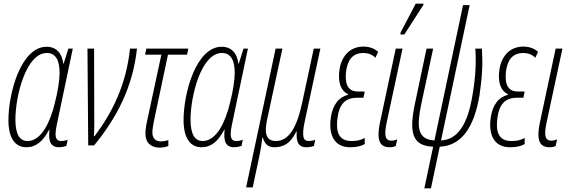

<svg xmlns="http://www.w3.org/2000/svg" viewBox="-20 -793 3108 1047"><path d="M124 10C177 10 215 -23 248 -86H250C244 -32 250 10 302 10C313 10 326 8 342 3L349 -31C331 -24 321 -24 313 -24C291 -24 283 -38 283 -63C283 -88 292 -123 300 -162L377 -528H353L327 -446H325C318 -503 287 -538 234 -538C95 -538 26 -287 26 -138C26 -42 61 10 124 10ZM130 -24C89 -24 64 -58 64 -141C64 -269 122 -504 235 -504C281 -504 305 -469 305 -396C305 -358 296 -296 278 -227C254 -130 207 -24 130 -24Z M461 0H493C618 -152 704 -318 727 -528H689C668 -329 591 -177 496 -51H492C495 -87 494 -141 494 -164L493 -528H457Z M850 12C869 12 885 8 898 4V-29C887 -26 874 -22 858 -22C829 -22 811 -38 811 -70C811 -90 815 -108 820 -136L896 -495H1000L1007 -528H778L771 -495H860L784 -142C776 -107 773 -83 773 -65C773 -14 804 12 850 12Z M1079 10C1132 10 1170 -23 1203 -86H1205C1199 -32 1205 10 1257 10C1268 10 1281 8 1297 3L1304 -31C1286 -24 1276 -24 1268 -24C1246 -24 1238 -38 1238 -63C1238 -88 1247 -123 1255 -162L1332 -528H1308L1282 -446H1280C1273 -503 1242 -538 1189 -538C1050 -538 981 -287 981 -138C981 -42 1016 10 1079 10ZM1085 -24C1044 -24 1019 -58 1019 -141C1019 -269 1077 -504 1190 -504C1236 -504 1260 -469 1260 -396C1260 -358 1251 -296 1233 -227C1209 -130 1162 -24 1085 -24Z M1322 229H1358L1395 55C1401 27 1406 -4 1411 -44H1413C1423 -6 1444 10 1477 10C1556 10 1583 -52 1596 -76H1598C1595 -25 1603 10 1651 10C1669 10 1683 6 1692 3L1699 -31C1688 -26 1674 -24 1664 -24C1633 -24 1625 -49 1641 -127L1727 -528H1691L1628 -234C1599 -98 1556 -24 1484 -24C1426 -24 1422 -75 1437 -143L1520 -528H1483Z M1889 10C1922 10 1949 5 1969 -8V-41C1949 -29 1928 -24 1896 -24C1828 -24 1809 -73 1821 -154C1831 -225 1863 -260 1928 -260H1962L1969 -294H1932C1872 -294 1859 -342 1868 -409C1876 -463 1901 -504 1961 -504C1989 -504 2012 -494 2027 -478L2042 -510C2023 -528 1995 -539 1962 -539C1895 -539 1843 -495 1831 -411C1821 -338 1842 -296 1878 -279V-276C1830 -265 1794 -224 1784 -151C1771 -62 1800 10 1889 10Z M2163 -605H2185L2288 -765L2290 -773H2247L2165 -617ZM2104 10C2119 10 2131 7 2138 3L2146 -33C2137 -29 2125 -26 2115 -26C2091 -26 2081 -39 2081 -69C2081 -82 2083 -100 2088 -122L2175 -528H2138L2050 -115C2046 -94 2044 -75 2044 -60C2044 -8 2067 10 2104 10Z M2294 234H2330L2378 7C2496 2 2566 -98 2595 -275C2610 -375 2613 -448 2608 -528H2572C2577 -453 2574 -377 2557 -277C2532 -122 2480 -32 2385 -27L2541 -765H2505L2349 -27C2255 -33 2251 -101 2278 -229L2342 -528H2306L2243 -229C2209 -70 2228 3 2342 7Z M2761 10C2794 10 2821 5 2841 -8V-41C2821 -29 2800 -24 2768 -24C2700 -24 2681 -73 2693 -154C2703 -225 2735 -260 2800 -260H2834L2841 -294H2804C2744 -294 2731 -342 2740 -409C2748 -463 2773 -504 2833 -504C2861 -504 2884 -494 2899 -478L2914 -510C2895 -528 2867 -539 2834 -539C2767 -539 2715 -495 2703 -411C2693 -338 2714 -296 2750 -279V-276C2702 -265 2666 -224 2656 -151C2643 -62 2672 10 2761 10Z M2976 10C2991 10 3003 7 3010 3L3018 -33C3009 -29 2997 -26 2987 -26C2963 -26 2953 -39 2953 -69C2953 -82 2955 -100 2960 -122L3047 -528H3010L2922 -115C2918 -94 2916 -75 2916 -60C2916 -8 2939 10 2976 10Z"/></svg>

Font: Noto Sans ExtraCondensed ExtraLight
Style: Italic
Weight: 200
Width: 2
Italic angle: -12°
Designer: Monotype Design Team
Foundry: Monotype Imaging Inc.
Version: Version 2.013